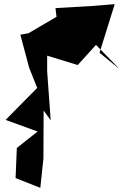

<svg xmlns="http://www.w3.org/2000/svg" viewBox="-20 -828 596 924"><path d="M459 -574 532 -808 419 -799 247 -789 252 -747 117 -668 78 -661 120 -503 159 -405 7 -251 161 -195 61 -116 55 29 174 76 189 -66 190 -296 224 -249 207 -484V-560L354 -515L442 -612L556 -495Z"/></svg>

Font: Asimov Silicon
Style: Regular
Weight: 400
Designer: Google
Version: Version 2.000980; 2014